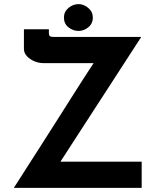

<svg xmlns="http://www.w3.org/2000/svg" viewBox="-20 -911 759 931"><path d="M47 0Q50 -4 68 -32.5Q86 -61 114.5 -105.5Q143 -150 178 -204.5Q213 -259 250 -317.5Q287 -376 322 -431Q357 -486 386 -531.5Q415 -577 434 -605H189Q168 -605 146.5 -614Q125 -623 110.5 -638.5Q96 -654 96 -674V-769H217V-755Q217 -738 222.5 -735Q228 -732 240 -732Q246 -732 249 -732H665L273 -127H667V0ZM290 -826Q290 -854 312 -872.5Q334 -891 361 -891Q386 -891 408 -872.5Q430 -854 430 -826Q430 -796 408 -778.5Q386 -761 361 -761Q334 -761 312 -778.5Q290 -796 290 -826Z"/></svg>

Font: Reem Kufi SemiBold
Style: Regular
Weight: 600
Designer: Khaled Hosny
Version: Version 1.001